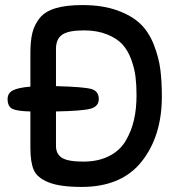

<svg xmlns="http://www.w3.org/2000/svg" viewBox="-20 -727 699 758"><path d="M305 -707Q385 -707 443 -686Q501 -665 534.5 -632.5Q568 -600 587.5 -550Q607 -500 613 -453Q619 -406 619 -346Q619 -190 539.5 -89.5Q460 11 302 11Q217 11 172 -7Q127 -25 113.5 -55.5Q100 -86 100 -143V-287Q49 -288 29.5 -297Q10 -306 10 -336Q10 -359 30.5 -370Q51 -381 100 -385V-519Q100 -566 108 -598Q116 -630 137 -656Q158 -682 199.5 -694.5Q241 -707 305 -707ZM309 -89Q368 -89 411 -111Q454 -133 476.5 -171.5Q499 -210 509 -254Q519 -298 519 -351Q519 -391 515 -424Q511 -457 498 -492.5Q485 -528 463 -552Q441 -576 402 -591.5Q363 -607 311 -607Q250 -607 225.5 -590Q201 -573 201 -534V-387Q312 -384 341 -375.5Q370 -367 370 -336Q370 -307 338 -298Q306 -289 201 -287V-151Q201 -119 224.5 -104Q248 -89 309 -89Z"/></svg>

Font: Sniglet
Style: Regular
Weight: 400
Designer: Haley Fiege
Foundry: Haley Fiege, Pablo Impallari, Brenda Gallo
Version: Version 2.000